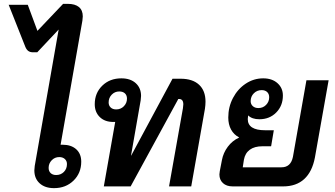

<svg xmlns="http://www.w3.org/2000/svg" viewBox="-20 -966 1738 995"><path d="M409 -881Q409 -875 407 -859L294 -216H304Q349 -216 375 -192.5Q401 -169 401 -128Q401 -69 361 -30Q321 9 260 9Q213 9 185.5 -16Q158 -41 158 -83Q158 -90 160 -106L284 -813L173 -695H151Q136 -695 126.5 -702Q117 -709 111 -724L25 -941H124L174 -806L307 -946H332Q369 -946 389 -929.5Q409 -913 409 -881ZM287 -152Q264 -152 248 -135.5Q232 -119 232 -96Q232 -79 242.5 -69Q253 -59 271 -59Q295 -59 311 -75Q327 -91 327 -116Q327 -132 316 -142Q305 -152 287 -152Z M1045 -439Q1045 -422 1042 -402L971 0H856L928 -405Q930 -419 930 -425Q930 -453 908 -453H904L657 0H518L577 -334H567Q523 -334 497 -359.5Q471 -385 471 -426Q471 -484 510 -522Q549 -560 609 -560Q656 -560 683.5 -535Q711 -510 711 -469Q711 -462 709 -446L659 -160H660L874 -558H916Q978 -558 1011.5 -527Q1045 -496 1045 -439ZM582 -399Q606 -399 622 -415.5Q638 -432 638 -455Q638 -472 627.5 -482Q617 -492 598 -492Q575 -492 559 -475.5Q543 -459 543 -435Q543 -419 553.5 -409Q564 -399 582 -399Z M1683 -550 1612 -150Q1598 -76 1556.5 -38Q1515 0 1447 0H1186Q1154 0 1135.5 -17Q1117 -34 1117 -62Q1117 -67 1119 -79L1130 -136Q1137 -174 1160.5 -205.5Q1184 -237 1219 -253V-254Q1192 -268 1177.5 -294.5Q1163 -321 1163 -357Q1163 -412 1187.5 -458.5Q1212 -505 1253.5 -532.5Q1295 -560 1344 -560Q1390 -560 1418 -535Q1446 -510 1446 -471Q1446 -418 1411.5 -383Q1377 -348 1324 -348Q1286 -348 1266 -368Q1264 -356 1264 -349Q1264 -291 1354 -291H1399L1385 -208H1340Q1299 -208 1274.5 -190Q1250 -172 1244 -138L1238 -99H1439Q1487 -99 1498 -153L1568 -550ZM1279 -442Q1279 -426 1290 -416Q1301 -406 1319 -406Q1343 -406 1359 -422.5Q1375 -439 1375 -462Q1375 -479 1364.5 -489Q1354 -499 1336 -499Q1312 -499 1295.5 -482.5Q1279 -466 1279 -442Z"/></svg>

Font: Bai Jamjuree SemiBold
Style: Italic
Weight: 600
Italic angle: -10°
Version: Version 1.000; ttfautohint (v1.6)